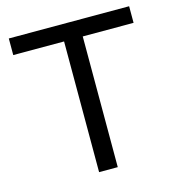

<svg xmlns="http://www.w3.org/2000/svg" viewBox="-106 -802 826 894"><g transform="rotate(-15 307.0 -355.0)"><path d="M597 -630H352V0H262V-630H17V-710H597Z"/></g></svg>

Font: IngvarSans
Style: Regular
Weight: 500
Version: Version 3.000